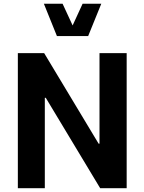

<svg xmlns="http://www.w3.org/2000/svg" viewBox="-20 -988 756 1008"><path d="M502.4 -233.9H497.6L211.9 -709H73.7V0H215.3V-474.6H220.2L505.9 0H645V-709H502.4ZM278.8 -798.8H442.9L511.7 -968.3H413.6L361.3 -854.5L308.6 -968.3H210.4Z"/></svg>

Font: Estedad Bold
Style: Regular
Weight: 700
Designer: Amin Abedi
Version: Version 7.3